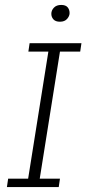

<svg xmlns="http://www.w3.org/2000/svg" viewBox="-20 -758 350 778"><path d="M8 0 13 -34H94L176 -549H95L100 -583H310L305 -549H223L141 -34H223L218 0ZM223 -670Q205 -670 196.5 -679.5Q188 -689 188 -702Q188 -716 198.5 -727Q209 -738 228 -738Q246 -738 254 -728.5Q262 -719 262 -705Q262 -693 252 -681.5Q242 -670 223 -670Z"/></svg>

Font: Rokkitt SemiBold ExtraLight
Style: Italic
Weight: 250
Italic angle: -9°
Version: Version 3.103